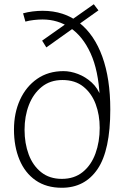

<svg xmlns="http://www.w3.org/2000/svg" viewBox="-20 -879 584 907"><path d="M272 8Q199 8 148.5 -27Q98 -62 72 -124.5Q46 -187 46 -267Q46 -345 74.5 -407.5Q103 -470 155.5 -506.5Q208 -543 280 -543Q313 -543 348.5 -529.5Q384 -516 413 -489.5Q442 -463 457 -422H451Q445 -546 408 -627Q371 -708 312 -747.5Q253 -787 181 -787Q162 -787 140 -784.5Q118 -782 100 -777L89 -816Q110 -822 134.5 -825Q159 -828 181 -828Q283 -828 354.5 -771.5Q426 -715 463.5 -611Q501 -507 501 -362Q501 -169 441 -80.5Q381 8 272 8ZM272 -34Q331 -34 371 -66.5Q411 -99 431 -154Q451 -209 451 -275Q451 -336 432 -387Q413 -438 374 -469.5Q335 -501 275 -501Q217 -501 177 -468.5Q137 -436 116.5 -383Q96 -330 96 -266Q96 -202 115.5 -149.5Q135 -97 174.5 -65.5Q214 -34 272 -34ZM199 -655 179 -687 423 -859 445 -830Z"/></svg>

Font: Yaldevi ExtraLight ExtraLight
Style: Regular
Weight: 250
Version: Version 1.100